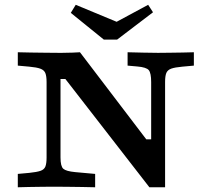

<svg xmlns="http://www.w3.org/2000/svg" viewBox="-20 -792 895 812"><path d="M611.8 0 256.5 -457.9H235.9V-201.6H177V-445.2Q177 -469.8 171.8 -482.8Q166.6 -495.7 150.8 -501.5Q135 -507.3 103.7 -510.1L55.3 -514.5V-571Q77.7 -570.2 109.6 -569.8Q141.5 -569.4 173.6 -569Q205.7 -568.5 229.9 -568.5H242Q267 -568.5 286.4 -569.4Q305.9 -570.2 318.2 -571L598.6 -202.8H619.3V-445.2Q619.3 -482.7 609.3 -495.2Q599.2 -507.7 560 -510.9L519.6 -514.5V-571Q548.9 -570.2 586.1 -569.4Q623.3 -568.5 648.3 -568.5Q669.5 -568.5 697.4 -569Q725.4 -569.4 752.9 -569.8Q780.4 -570.2 799.9 -571V-514.5L751.4 -510.1Q719.8 -507.3 704.2 -501.7Q688.6 -496 683.4 -483.3Q678.2 -470.6 678.2 -445.2V0ZM235.9 -125.8Q235.9 -88.7 247.8 -78.2Q259.7 -67.7 298.1 -64.1L382.4 -56.5V0Q358.2 -0.8 326.3 -1.2Q294.4 -1.6 262.9 -2Q231.3 -2.4 206.8 -2.4Q186.1 -2.4 157.9 -2Q129.8 -1.6 102.4 -1.2Q75.1 -0.8 55.3 0V-56.5L103.7 -60.9Q135.4 -64.1 151.2 -69.5Q167 -74.9 172 -87.9Q177 -100.8 177 -125.8V-201.6H235.9ZM606.6 -771.7 627.1 -740.1 475.4 -624.6H419L279.4 -737.6L300.3 -771.7L515 -682.5L435.9 -679.7Z"/></svg>

Font: Playfair 5pt SemiExpanded Light
Style: Regular
Weight: 300
Width: 6
Designer: Claus Eggers Sørensen
Foundry: Claus Eggers Sørensen
Version: Version 2.203